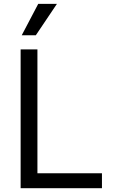

<svg xmlns="http://www.w3.org/2000/svg" viewBox="-20 -986 602 1006"><path d="M514.2 0H88.1V-727.3H176.1V-78.1H514.2ZM167.6 -801.1H93.8L180.4 -965.9H278.4Z"/></svg>

Font: Linik Sans
Style: Regular
Weight: 400
Designer: Rasmus Andersson (font), Marc Monis (original base), Kil Hyung-jin (Pretendard portions), Cristiano Sobral (main changes
Foundry: rsms
Version: Version 3.018;May 31, 2022;FontCreator 14.0.0.2814 64-bit; t